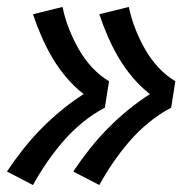

<svg xmlns="http://www.w3.org/2000/svg" viewBox="-29 -612 549 553"><path d="M257 -79 182 -118Q204 -151 228.5 -182Q253 -213 280.5 -241Q308 -269 339 -294.5Q370 -320 403 -341Q376 -362 353.5 -388.5Q331 -415 313.5 -444.5Q296 -474 282 -506Q268 -538 257 -571L342 -592Q349 -559 361 -528.5Q373 -498 389 -470Q405 -442 426.5 -418.5Q448 -395 476 -378L464 -302Q430 -284 399.5 -259Q369 -234 344 -205Q319 -176 297 -144Q275 -112 257 -79ZM66 -79 -9 -118Q13 -151 37.5 -182Q62 -213 89.5 -241Q117 -269 148 -294.5Q179 -320 212 -341Q185 -362 162.5 -388.5Q140 -415 122.5 -444.5Q105 -474 91 -506Q77 -538 66 -571L151 -592Q158 -559 170 -528.5Q182 -498 198 -470Q214 -442 235.5 -418.5Q257 -395 285 -378L273 -302Q239 -284 208.5 -259Q178 -234 153 -205Q128 -176 106 -144Q84 -112 66 -79Z"/></svg>

Font: Iosevka Curly
Style: Bold Italic
Weight: 700
Italic angle: -9°
Monospace: yes
Designer: Belleve Invis
Foundry: Belleve Invis
Version: Version 22.1.2; ttfautohint (v1.8.4)